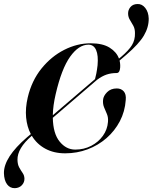

<svg xmlns="http://www.w3.org/2000/svg" viewBox="-61 -771 778 978"><path d="M77 -72 96 -88Q76.5 -125 72 -172.8Q67.5 -220.5 80.5 -275.5Q100.5 -360 150.2 -421.8Q200 -483.5 266 -517Q332 -550.5 401 -550.5Q462 -550.5 497.5 -528.2Q533 -506 545 -472.5L555.5 -481Q595 -514.5 611.2 -541.2Q627.5 -568 626.5 -602.5Q626.5 -624.5 618 -640Q609.5 -655.5 600.8 -669.5Q592 -683.5 591.5 -701Q591 -720.5 603.5 -735.2Q616 -750 639 -750.5Q662.5 -751.5 679 -730.5Q695.5 -709.5 696.5 -676.5Q697 -632.5 672 -590Q647 -547.5 582.5 -492L548 -462.5Q552.5 -445 551 -426Q549 -399 533 -399Q505 -399 482 -391.2Q459 -383.5 434 -365L208 -171Q209.5 -90.5 242.8 -49.8Q276 -9 322 -9Q366.5 -9 403.2 -28Q440 -47 463 -79Q486 -111 489 -150Q491 -172.5 483.8 -189.8Q476.5 -207 469.2 -224.2Q462 -241.5 464 -262.5Q465.5 -282 484.2 -301.2Q503 -320.5 534 -320.5Q556 -320.5 569.2 -305.8Q582.5 -291 579.5 -261.5Q575.5 -203 549.5 -153.5Q523.5 -104 481.2 -67.2Q439 -30.5 385 -10.2Q331 10 271 10Q213 10 169.5 -13.8Q126 -37.5 101 -79.5Q27 -15.5 28 43Q28.5 67 37 82.2Q45.5 97.5 54.2 110Q63 122.5 63.5 138.5Q64 157.5 50.8 172Q37.5 186.5 15 187.5Q-10 188 -25 167.8Q-40 147.5 -41 111Q-42 30.5 77 -72ZM222.5 -291Q209 -233.5 208 -184L423 -368Q426 -378.5 429.5 -395.8Q433 -413 436 -438.5Q440.5 -489 428.5 -516.2Q416.5 -543.5 389.5 -543.5Q340 -543.5 296.2 -482.2Q252.5 -421 222.5 -291Z"/></svg>

Font: Fraunces 144pt S000 SemiBold
Style: Italic
Weight: 600
Italic angle: -16°
Version: Version 1.000; ttfautohint (v1.8.3)